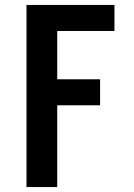

<svg xmlns="http://www.w3.org/2000/svg" viewBox="-20 -755 540 775"><path d="M87 0V-735H442V-630H211V-435H384V-330H211V0Z"/></svg>

Font: Iosevka Term Curly Extrabold
Style: Regular
Weight: 800
Designer: Belleve Invis
Foundry: Belleve Invis
Version: Version 32.3.0